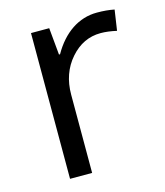

<svg xmlns="http://www.w3.org/2000/svg" viewBox="-88 -613 584 681"><g transform="rotate(-15 204.0 -272.5)"><path d="M330.1 -544.9C263.2 -544.9 205.6 -505.9 166 -436H162.1L152.8 -535.2H85.9V0H167V-287.1C167 -339.4 182.6 -383.3 213.4 -418.5C244.1 -453.6 280.8 -471.2 324.2 -471.2C341.3 -471.2 360.8 -468.8 382.8 -463.9L394 -539.1C375 -543 354 -544.9 330.1 -544.9Z"/></g></svg>

Font: Samim
Style: Regular
Weight: 400
Foundry: DejaVu fonts team - Redesigned by Saber Rastikerdar
Version: Version 4.0.5